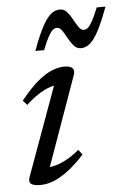

<svg xmlns="http://www.w3.org/2000/svg" viewBox="-51 -716 500 763"><g transform="rotate(-5 199.0 -334.0)"><path d="M39.5 -26.5 173.5 -395.5 189 -381Q172 -381.5 149.8 -373.8Q127.5 -366 103.2 -350.2Q79 -334.5 55 -311.5L38.5 -330Q77.5 -378.5 109 -404.5Q140.5 -430.5 166.8 -440.5Q193 -450.5 215 -450.5Q237 -450.5 246.5 -441.5Q256 -432.5 249.5 -414L115 -36.5L105 -57.5Q122.5 -56 145 -62Q167.5 -68 192.2 -81.8Q217 -95.5 241 -116L256.5 -96Q218.5 -55 187 -32Q155.5 -9 129.5 0.5Q103.5 10 80.5 10Q51.5 10 41.8 1.5Q32 -7 39.5 -26.5ZM398.5 -673.5Q377.5 -617 360 -582.8Q342.5 -548.5 325 -533Q307.5 -517.5 287.5 -517.5Q270.5 -517.5 258.8 -531Q247 -544.5 237.8 -562Q228.5 -579.5 219.2 -593Q210 -606.5 198.5 -606.5Q190.5 -606.5 182.5 -600.2Q174.5 -594 164.5 -576Q154.5 -558 140.5 -522.5H105.5Q126.5 -579.5 144 -613.2Q161.5 -647 178.8 -662.5Q196 -678 216.5 -678Q233.5 -678 245.2 -664.5Q257 -651 266.2 -633.5Q275.5 -616 284.8 -602.5Q294 -589 305.5 -589Q313 -589 321 -595.5Q329 -602 339.2 -620Q349.5 -638 363.5 -673.5Z"/></g></svg>

Font: Newsreader 16pt 16pt
Style: Italic
Weight: 400
Italic angle: -17°
Version: Version 1.003